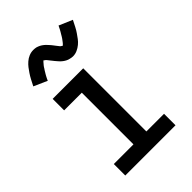

<svg xmlns="http://www.w3.org/2000/svg" viewBox="-223 -852 946 946"><g transform="rotate(-45 250.0 -379.0)"><path d="M75 0V-80H212V-440H89V-520H302V-80H425V0ZM308 -597Q303 -597 298 -598Q293 -599 288.5 -600Q284 -601 279.5 -602.5Q275 -604 270.5 -606.5Q266 -609 262 -611.5Q258 -614 254.5 -617Q251 -620 247 -623.5Q243 -627 240 -631Q237 -635 233.5 -638.5Q230 -642 227.5 -645.5Q225 -649 222 -652.5Q219 -656 215.5 -660.5Q212 -665 208.5 -669.5Q205 -674 202.5 -677Q200 -680 195.5 -682.5Q191 -685 191 -689H194Q194 -688 191 -686Q188 -684 185.5 -681Q183 -678 181 -675.5Q179 -673 177.5 -671.5Q176 -670 174.5 -668Q173 -666 171.5 -664Q170 -662 168.5 -659.5Q167 -657 165.5 -654.5Q164 -652 162 -649.5Q160 -647 158.5 -644Q157 -641 155 -638Q153 -635 151 -631.5Q149 -628 147 -624.5Q145 -621 143 -617Q141 -613 139 -609Q137 -605 135 -600L65 -631Q74 -649 82 -664Q90 -679 98.5 -691.5Q107 -704 115 -714.5Q123 -725 135 -735.5Q147 -746 161.5 -752Q176 -758 192 -758Q197 -758 202 -757.5Q207 -757 211.5 -756Q216 -755 220.5 -753Q225 -751 229.5 -749Q234 -747 238 -744Q242 -741 245.5 -738.5Q249 -736 253 -732Q257 -728 260 -724.5Q263 -721 266.5 -717.5Q270 -714 272.5 -710.5Q275 -707 278 -703.5Q281 -700 284.5 -695Q288 -690 291.5 -686Q295 -682 297.5 -678.5Q300 -675 304.5 -673Q309 -671 309 -667H306Q306 -668 309 -670Q312 -672 314.5 -674.5Q317 -677 319 -679.5Q321 -682 322.5 -684Q324 -686 325.5 -688Q327 -690 328.5 -692Q330 -694 331.5 -696Q333 -698 334.5 -700.5Q336 -703 338 -706Q340 -709 341.5 -712Q343 -715 345 -718Q347 -721 349 -724.5Q351 -728 353 -731.5Q355 -735 357 -739Q359 -743 361 -747Q363 -751 365 -755L435 -725Q426 -707 418 -691.5Q410 -676 401.5 -664Q393 -652 385 -641Q377 -630 365 -620Q353 -610 338.5 -603.5Q324 -597 308 -597Z"/></g></svg>

Font: Iosevka Term Curly Medium
Style: Regular
Weight: 500
Designer: Belleve Invis
Foundry: Belleve Invis
Version: Version 32.3.0